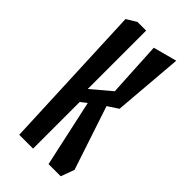

<svg xmlns="http://www.w3.org/2000/svg" viewBox="-184 -609 658 658"><g transform="rotate(45 145.0 -280.0)"><path d="M30 -538 66 -560H108V-277L179 -337L168 -537L254 -560L233 -306L195 -281L272 -49L254 0H195L142 -243L120 -226V0H53Z"/></g></svg>

Font: Bahianita
Style: Regular
Weight: 400
Designer: Pablo Cosgaya & Dani Raskovsky
Foundry: Pablo Cosgaya & Dani Raskovsky
Version: Version 1.008